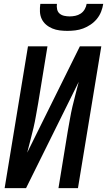

<svg xmlns="http://www.w3.org/2000/svg" viewBox="-20 -975 555 995"><path d="M4 0 125 -735H226L178 -441Q172 -409 166.5 -376.5Q161 -344 153.5 -312Q146 -280 137.5 -248Q129 -216 121 -184L394 -735H505L384 0H283L331 -294Q337 -326 342.5 -358.5Q348 -391 355.5 -423Q363 -455 371.5 -487Q380 -519 388 -551L115 0ZM329 -815Q309 -815 289 -817.5Q269 -820 251 -827.5Q233 -835 218.5 -847.5Q204 -860 196 -877Q188 -894 187 -914.5Q186 -935 189 -955H275Q273 -941 276 -927Q279 -913 289 -904.5Q299 -896 313 -893Q327 -890 341 -890Q355 -890 370 -893Q385 -896 398 -904.5Q411 -913 419 -927Q427 -941 429 -955H515Q512 -935 504 -914.5Q496 -894 482 -877Q468 -860 449.5 -847.5Q431 -835 411 -827.5Q391 -820 370 -817.5Q349 -815 329 -815Z"/></svg>

Font: Iosevka Semibold Oblique
Style: Regular
Weight: 600
Italic angle: -9°
Monospace: yes
Designer: Belleve Invis
Foundry: Belleve Invis
Version: Version 32.5.0; ttfautohint (v1.8.4)